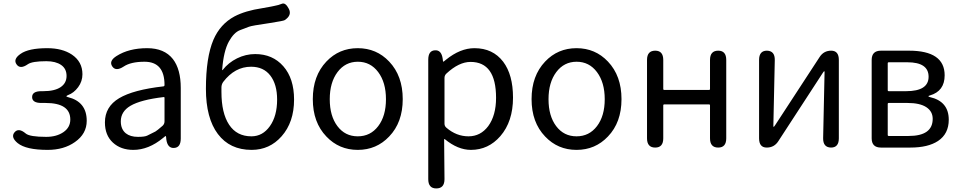

<svg xmlns="http://www.w3.org/2000/svg" viewBox="-20 -827 5380 1076"><path d="M247 13Q126 13 79 -25Q39 -58 61 -85Q84 -113 124 -79Q146 -60 239 -60Q297 -60 335.5 -86.5Q374 -113 374 -157Q374 -250 235 -250H212Q160 -250 160 -283Q160 -316 212 -316H222Q286 -316 319.5 -338.5Q353 -361 353 -401.5Q353 -442 322.5 -463Q292 -484 240 -484Q160 -484 136 -467Q93 -437 73 -466Q52 -495 95 -525Q140 -557 245 -557Q329 -557 383 -521Q442 -481 442 -411Q442 -371 418 -338.5Q394 -306 361 -294Q352 -290 352 -287.5Q352 -285 360 -283Q466 -257 466 -150Q466 -77 400 -31Q338 13 247 13Z M727 13Q657 13 612.5 -28Q568 -69 568 -141Q568 -229 647.5 -276.5Q727 -324 896 -343Q902 -344 902 -351Q902 -481 790 -481Q713 -481 673 -454Q629 -425 609 -455Q589 -485 633 -513Q702 -557 805 -557Q901 -557 949 -496Q993 -439 993 -334V-51Q993 0 956 2Q919 5 912 -46L911 -58Q910 -65 908.5 -65Q907 -65 894 -54Q813 13 727 13ZM753 -60Q791 -60 805 -67Q828 -78 851 -90Q860 -95 891 -122Q902 -132 902 -147V-279Q902 -284 897 -283Q769 -268 711 -234Q657 -202 657 -147Q657 -103 685 -80Q710 -60 753 -60Z M1390 13Q1268 13 1201 -76Q1134 -165 1134 -329Q1134 -505 1176 -604Q1214 -692 1294 -735Q1355 -767 1449 -781Q1474 -785 1499 -790L1518 -794Q1541 -798 1560 -806Q1580 -814 1599 -777Q1617 -741 1575 -714Q1570 -710 1493 -698Q1389 -683 1375 -677Q1350 -667 1325 -658Q1291 -645 1263 -595Q1233 -541 1225 -436Q1225 -431 1228 -435Q1260 -476 1308.5 -500Q1357 -524 1410 -524Q1508 -524 1568 -455.5Q1628 -387 1628 -269Q1628 -142 1558 -63Q1491 13 1390 13ZM1389 -63Q1452 -63 1492.5 -120Q1533 -177 1533 -269Q1533 -354 1495 -403.5Q1457 -453 1387 -453Q1296 -453 1231 -368Q1221 -354 1221 -337V-312Q1221 -193 1264 -128Q1307 -63 1389 -63Z M1809 -62Q1733 -141 1733 -271.5Q1733 -402 1809 -482Q1880 -557 1985 -557Q2090 -557 2161 -482Q2237 -402 2237 -271.5Q2237 -141 2161 -62Q2090 13 1985 13Q1880 13 1809 -62ZM1871 -120Q1914 -63 1985 -63Q2056 -63 2099.5 -120Q2143 -177 2143 -271Q2143 -365 2099.5 -423Q2056 -481 1985.5 -481Q1915 -481 1871.5 -423Q1828 -365 1828 -271Q1828 -177 1871 -120Z M2425 229Q2380 229 2380 177V-492Q2380 -543 2417 -545Q2454 -548 2461 -497L2462 -488Q2463 -481 2464.5 -481Q2466 -481 2479 -492Q2559 -557 2639 -557Q2742 -557 2800 -481Q2855 -408 2855 -280Q2855 -146 2784 -64Q2717 13 2619 13Q2546 13 2473 -47Q2469 -50 2469 -45L2471 177Q2471 229 2425 229ZM2716 -120Q2760 -180 2760 -279Q2760 -480 2617 -480Q2552 -480 2482 -415Q2471 -405 2471 -390V-134Q2471 -120 2482 -111Q2538 -63 2605.5 -63Q2673 -63 2716 -120Z M3035 -62Q2959 -141 2959 -271.5Q2959 -402 3035 -482Q3106 -557 3211 -557Q3316 -557 3387 -482Q3463 -402 3463 -271.5Q3463 -141 3387 -62Q3316 13 3211 13Q3106 13 3035 -62ZM3097 -120Q3140 -63 3211 -63Q3282 -63 3325.5 -120Q3369 -177 3369 -271Q3369 -365 3325.5 -423Q3282 -481 3211.5 -481Q3141 -481 3097.5 -423Q3054 -365 3054 -271Q3054 -177 3097 -120Z M3652 0Q3606 0 3606 -52V-491Q3606 -543 3652 -543Q3697 -543 3697 -491V-328Q3697 -323 3702 -323H3954Q3959 -323 3959 -328V-491Q3959 -543 4005 -543Q4050 -543 4050 -491V-52Q4050 0 4005 0Q3959 0 3959 -52V-237Q3959 -242 3954 -242H3702Q3697 -242 3697 -237V-52Q3697 0 3652 0Z M4277 0Q4234 0 4234 -52V-491Q4234 -543 4278 -543Q4323 -542 4322 -490L4314 -121Q4314 -116 4316 -116Q4318 -116 4325 -127L4573 -507Q4596 -543 4638 -543Q4681 -543 4681 -491V-52Q4681 0 4637 0Q4592 -1 4593 -53L4601 -423Q4601 -428 4599 -428Q4597 -428 4590 -417L4342 -36Q4319 0 4277 0Z M4917 0Q4865 0 4865 -52V-491Q4865 -543 4917 -543H5074Q5274 -543 5274 -405Q5274 -316 5191 -292Q5183 -290 5183 -287.5Q5183 -285 5191 -283Q5297 -259 5297 -156Q5297 -77 5237 -37Q5181 0 5082 0ZM4955 -70Q4955 -65 4960 -65H5072Q5207 -65 5207 -161Q5207 -203 5171 -226.5Q5135 -250 5066 -250H4960Q4955 -250 4955 -245ZM4955 -321Q4955 -316 4960 -316H5058Q5184 -316 5184 -397Q5184 -478 5065 -478H4960Q4955 -478 4955 -473Z"/></svg>

Font: Resource Han Rounded KR
Style: Regular
Weight: 400
Designer: Cyano Hao (round all glyphs); Ryoko NISHIZUKA 西塚涼子 (kana, bopomofo & ideographs); Paul D. Hunt (Latin, Greek & Cyrillic)
Foundry: Cyano Hao
Version: 0.990